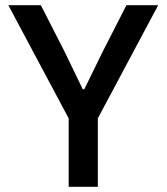

<svg xmlns="http://www.w3.org/2000/svg" viewBox="-20 -718 640 738"><path d="M244 0V-263L12 -698H137L226 -524L298 -375H304L377 -524L466 -698H588L356 -263V0Z"/></svg>

Font: IBM Plex Mono Medium
Style: Regular
Weight: 500
Monospace: yes
Designer: Mike Abbink, Paul van der Laan, Pieter van Rosmalen
Foundry: Bold Monday
Version: Version 2.3